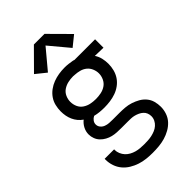

<svg xmlns="http://www.w3.org/2000/svg" viewBox="-289 -869 1178 1178"><g transform="rotate(-45 300.0 -280.0)"><path d="M300 213Q273 213 245.5 210Q218 207 192 198.5Q166 190 142 175.5Q118 161 100.5 140Q83 119 74 92.5Q65 66 65 39Q65 36 65 34Q65 32 65 30H148Q147 31 147 32.5Q147 34 147 35Q147 52 154 68.5Q161 85 172.5 97.5Q184 110 199.5 118.5Q215 127 231.5 131.5Q248 136 265.5 137.5Q283 139 300 139Q317 139 333.5 138Q350 137 366 133.5Q382 130 397.5 123.5Q413 117 425.5 106Q438 95 445.5 80Q453 65 453 48Q453 34 448 21Q443 8 432.5 -1.5Q422 -11 409 -17Q396 -23 382.5 -26.5Q369 -30 355 -30.5Q341 -31 328 -31H272Q253 -31 233.5 -32Q214 -33 195.5 -37.5Q177 -42 159.5 -51.5Q142 -61 128.5 -75Q115 -89 108 -107.5Q101 -126 101 -145Q101 -170 112.5 -192.5Q124 -215 144 -231Q128 -242 115.5 -257Q103 -272 95 -290Q87 -308 83.5 -327Q80 -346 80 -366Q80 -391 86 -416Q92 -441 106.5 -462Q121 -483 142 -498.5Q163 -514 187 -523Q211 -532 236 -536Q261 -540 287 -540Q304 -540 320.5 -538Q337 -536 354 -533L363 -530H542V-457L469 -459Q483 -438 488.5 -414Q494 -390 494 -366Q494 -340 487.5 -315Q481 -290 467 -269Q453 -248 432 -232.5Q411 -217 387 -208.5Q363 -200 337.5 -196.5Q312 -193 287 -193Q266 -193 246 -195Q226 -197 206 -202Q193 -196 184 -184Q175 -172 175 -158Q175 -142 185 -130Q195 -118 209.5 -112.5Q224 -107 239.5 -106Q255 -105 270 -105Q270 -105 271 -105Q272 -105 272 -105H328Q352 -105 376.5 -103Q401 -101 424 -93.5Q447 -86 468.5 -74Q490 -62 506 -43Q522 -24 528.5 0Q535 24 535 48Q535 75 526 101Q517 127 499 146.5Q481 166 457 179.5Q433 193 407 200.5Q381 208 354 210.5Q327 213 300 213ZM287 -267Q309 -267 331.5 -271.5Q354 -276 372.5 -288.5Q391 -301 401 -322Q411 -343 411 -366Q411 -386 402.5 -406Q394 -426 378 -439Q362 -452 341.5 -457.5Q321 -463 300 -464L287 -465Q286 -465 286 -465Q286 -465 285 -465Q263 -465 241 -460Q219 -455 200.5 -442.5Q182 -430 172.5 -409Q163 -388 163 -366Q163 -343 172.5 -322Q182 -301 201 -288.5Q220 -276 242 -271.5Q264 -267 287 -267ZM193 -590 126 -644 254 -773H346L474 -644L407 -590L300 -718Z"/></g></svg>

Font: Iosevka Mono
Style: Regular
Weight: 400
Designer: Belleve Invis
Foundry: Belleve Invis
Version: Version 11.1.1